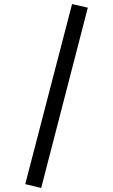

<svg xmlns="http://www.w3.org/2000/svg" viewBox="-20 -757 560 951"><path d="M337 -737 105 155 184 174 415 -719Z"/></svg>

Font: Fira Math
Style: Regular
Weight: 400
Designer: Xiangdong Zeng
Foundry: Xiangdong Zeng
Version: Version 0.3.4